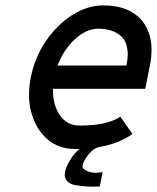

<svg xmlns="http://www.w3.org/2000/svg" viewBox="-20 -550 586 717"><path d="M194.8 -305.2H452.1Q457 -329.6 457 -348.6Q457 -364.7 451.4 -384.5Q445.8 -404.3 428 -418.5Q410.2 -432.6 388.7 -437.7Q367.2 -442.9 348.6 -442.9Q302.7 -442.9 260.5 -404.3Q218.3 -365.7 194.8 -305.2ZM275.9 6.3H259.3Q199.2 6.3 157.2 -29.8Q115.2 -65.9 97.7 -127Q88.4 -159.7 88.4 -196.3Q88.4 -227.5 95.2 -261.7Q109.9 -335.9 151.4 -396.7Q192.9 -457.5 249.5 -493.7Q306.2 -529.8 366.2 -529.8Q465.8 -529.8 513.2 -469.2Q545.9 -426.3 545.9 -363.8Q545.9 -336.9 540 -306.6L522.5 -218.3H177.7V-214.4Q177.7 -156.2 204.3 -118.7Q231 -81.1 276.9 -81.1Q336.9 -81.1 374.8 -91.3Q412.6 -101.6 429.2 -114.3L474.6 -49.8Q423.8 -13.2 348.1 -0.5Q332 4.4 320.3 16.1Q308.6 27.8 300 41.3Q291.5 54.7 289.1 66.4L288.1 70.8V72.3Q288.1 80.1 303.7 87.9Q318.8 95.2 338.4 95.2L363.3 93.3L352.5 146.5L326.7 147Q297.4 147 262.2 141.4Q227.1 135.7 221.7 106.9Q221.7 99.1 223.1 90.3Q226.6 73.2 241.2 48.8Q253.4 27.3 275.9 6.3Z"/></svg>

Font: Qaz
Style: Italic
Weight: 400
Italic angle: -11.25°
Designer: GGBotNet
Foundry: f0n7
Version: 0.70